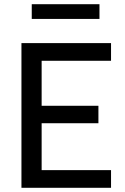

<svg xmlns="http://www.w3.org/2000/svg" viewBox="-20 -893 593 913"><path d="M82 0ZM178 -604V-390H448V-307H178V-84H508V0H82V-688H508V-604ZM131 -873H453V-803H131Z"/></svg>

Font: Cairo SemiBold
Style: Regular
Weight: 600
Designer: Mohamed Gaber, the designers of Titillium
Foundry: Kief Type Foundry
Version: Version 2.009; ttfautohint (v1.5.33-1714) -l 8 -r 50 -G 200 